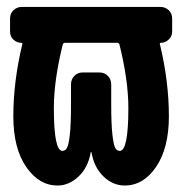

<svg xmlns="http://www.w3.org/2000/svg" viewBox="-20 -540 540 569"><path d="M335 -92.8Q360.4 -92.8 360.4 -219.7Q360.4 -301.8 334 -408.2Q332 -413.1 328.1 -413.1H171.9Q168 -413.1 166 -408.2Q139.6 -301.8 139.6 -219.7Q139.6 -92.8 165 -92.8Q173.8 -92.8 178.7 -102.1Q183.6 -111.3 187 -141.6Q190.4 -171.9 190.4 -230.5V-290Q190.4 -304.7 200.2 -314.9Q210 -325.2 224.6 -325.2H275.4Q290 -325.2 299.8 -314.9Q309.6 -304.7 309.6 -290V-230.5Q309.6 -172.9 313 -142.1Q316.4 -111.3 321.3 -102.1Q326.2 -92.8 335 -92.8ZM455.1 -519.5Q469.7 -519.5 480 -509.8Q490.2 -500 490.2 -485.4V-446.3Q490.2 -432.6 480 -422.9Q469.7 -413.1 457 -413.1Q452.1 -413.1 454.1 -408.2Q480.5 -297.9 480.5 -195.3Q480.5 -101.6 442.9 -45.9Q405.3 9.8 349.6 9.8Q314.5 9.8 286.6 -17.1Q258.8 -43.9 251 -88.9Q251 -89.8 250 -89.8Q249 -89.8 249 -88.9Q241.2 -43.9 212.9 -17.1Q184.6 9.8 150.4 9.8Q95.7 9.8 57.6 -45.4Q19.5 -100.6 19.5 -195.3Q19.5 -297.9 45.9 -408.2Q47.9 -413.1 43 -413.1Q30.3 -413.1 20 -422.4Q9.8 -431.6 9.8 -446.3V-485.4Q9.8 -500 20 -509.8Q30.3 -519.5 44.9 -519.5Z"/></svg>

Font: Rounded-L Mgen+ 1mn bold
Style: Bold
Weight: 700
Designer: [Source Han Sans]
Ryoko NISHIZUKA  (kana & ideographs); Paul D. Hunt (Latin, Greek & Cyrillic); Wenlong ZHANG  (bopomofo
Version: Version 1.059.20150602